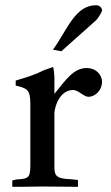

<svg xmlns="http://www.w3.org/2000/svg" viewBox="-20 -714 425 734"><path d="M214.5 -518 344.5 -634C354.5 -643 363.5 -658 370.5 -673C369.5 -684 361.5 -694 347.5 -694C266.5 -694 237.5 -600 182.5 -524ZM188 -420C187 -435 186 -448 183 -458L149 -446C111 -427 83 -419 40 -406V-387C82 -376 96 -374 96 -316V-95C96 -39 96 -30 43 -28L27 -24V0H69C96 0 117 -1 143 -1C185 -1 219 0 255 0H278V-26L249 -29C197 -31 188 -41 188 -75V-94V-284C195 -336 224 -370 259 -370C280 -370 300 -344 318 -344C345 -344 370 -370 370 -401C370 -430 345 -454 312 -454C262 -454 233 -411 188 -355Z"/></svg>

Font: Sibila
Style: Regular
Weight: 400
Designer: Stefan Peev
Foundry: Context Ltd
Version: Version 1.000